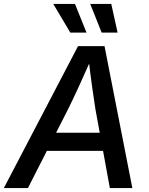

<svg xmlns="http://www.w3.org/2000/svg" viewBox="-43 -964 765 984"><path d="M-23.4 0 356.9 -727.5H492.7L635.3 0H520L445.8 -405.8Q438.5 -452.6 429 -520Q419.4 -587.4 408.7 -680.7H433.1Q393.1 -590.3 362.3 -523.2Q331.5 -456.1 306.6 -405.8L100.1 0ZM149.9 -190.9 165 -283.7H540L524.9 -190.9ZM478 -796.9 419.4 -943.8H527.3L559.6 -796.9ZM317.4 -796.9 230 -943.8H341.3L400.4 -796.9Z"/></svg>

Font: Inter 18pt Medium
Style: Italic
Weight: 500
Italic angle: -9.3988°
Designer: Rasmus Andersson
Foundry: rsms
Version: Version 4.001;git-66647c0bb